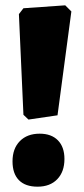

<svg xmlns="http://www.w3.org/2000/svg" viewBox="-20 -692 314 721"><path d="M248 -649 196 -259 87 -243 68 -261 51 -639 68 -661 225 -672ZM222 -95Q222 -47 195 -19Q168 9 121 9Q75 9 51 -15.5Q27 -40 27 -86Q27 -134 54.5 -162Q82 -190 129 -190Q173 -190 197.5 -165Q222 -140 222 -95Z"/></svg>

Font: Luna Sans Black
Style: Regular
Weight: 900
Designer: Juan Pablo del Peral
Foundry: Huerta Tipografica
Version: Version 2.001; ttfautohint (v1.5)